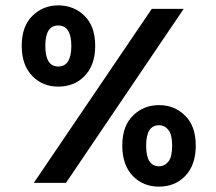

<svg xmlns="http://www.w3.org/2000/svg" viewBox="-20 -682 805 716"><path d="M61 -511Q61 -585 102 -624Q141 -662 198 -662Q225 -662 250 -652.5Q275 -643 294 -624Q335 -585 335 -511Q335 -438 294 -397Q256 -359 197 -359Q140 -359 102 -397Q61 -438 61 -511ZM106 0 546 -649H665L226 0ZM149 -511Q149 -434 197 -434Q246 -434 246 -511Q246 -587 197 -587Q149 -587 149 -511ZM436 -139Q436 -213 477 -252Q516 -290 573 -290Q630 -290 669 -252Q710 -213 710 -139Q710 -65 669 -24Q631 14 573 14Q515 14 477 -24Q436 -65 436 -139ZM573 -62Q594 -62 608 -79.5Q622 -97 622 -138.5Q622 -180 608 -197.5Q594 -215 573 -215Q525 -215 525 -138.5Q525 -62 573 -62Z"/></svg>

Font: Karmilla
Style: Bold
Weight: 700
Designer: Jonathan Pinhorn
Version: Version 1.000